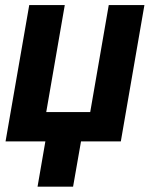

<svg xmlns="http://www.w3.org/2000/svg" viewBox="-20 -548 595 744"><path d="M93.3 -528.3 1.5 0H155.8L125.5 175.3H263.2L293.9 0H448.2L539.6 -528.3H401.4L329.6 -113.8H159.2L231 -528.3Z"/></svg>

Font: Roboto
Style: Bold Italic
Weight: 700
Italic angle: -12°
Designer: Google
Version: Version 2.137; 2017